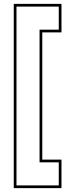

<svg xmlns="http://www.w3.org/2000/svg" viewBox="-20 -770 368 990"><path d="M51 200V-750H297V-603H198V53H297V200ZM65 186H283V67H184V-617H283V-736H65Z"/></svg>

Font: Tourney Thin Thin
Style: Regular
Weight: 250
Version: Version 1.015